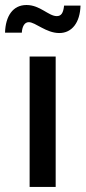

<svg xmlns="http://www.w3.org/2000/svg" viewBox="-59 -739 338 759"><path d="M58.1 -515.6V0H161.1V-515.6ZM175.3 -608.4C225.6 -608.4 257.3 -649.9 259.3 -716.8H194.3C191.4 -688.5 183.6 -675.3 165.5 -675.3C132.8 -675.3 99.6 -719.2 45.9 -719.2C-8.3 -719.2 -37.1 -675.3 -39.1 -609.9H27.3C28.3 -631.3 36.6 -651.4 54.7 -651.4C81.1 -651.4 123 -608.4 175.3 -608.4Z"/></svg>

Font: Inteeer Medium
Style: Regular
Weight: 500
Designer: Rasmus Andersson
Foundry: rsms
Version: Version 4.001;Glyphs 3.4 (3402)